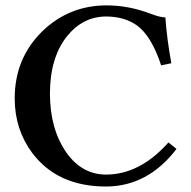

<svg xmlns="http://www.w3.org/2000/svg" viewBox="-20 -678 706 708"><path d="M371.1 9.8Q191.9 9.8 98.6 -114.3Q34.2 -201.2 34.2 -314.9Q34.2 -462.4 135.3 -562Q233.9 -657.7 372.1 -658.2Q454.1 -658.2 533.7 -627.9Q570.8 -613.8 589.8 -613.8Q595.2 -535.6 611.8 -444.8L574.2 -437Q538.1 -546.9 483.4 -585.4Q438 -616.7 372.1 -617.2Q286.1 -617.2 227.1 -544.4Q164.6 -465.8 164.1 -334Q164.1 -201.7 225.6 -114.3Q282.7 -34.7 370.1 -34.2Q493.7 -34.2 597.2 -148.4Q599.6 -151.4 601.1 -152.8L630.9 -128.9Q525.4 9.3 371.1 9.8Z"/></svg>

Font: Linux Libertine O
Style: Semibold
Weight: 700
Designer: Philipp H. Poll
Foundry: Philipp H. Poll
Version: Version 5.0.0